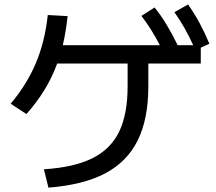

<svg xmlns="http://www.w3.org/2000/svg" viewBox="-20 -818 978 869"><path d="M557.6 -427.7V-530.3H238.8Q215.8 -467.8 181.4 -411.4Q147 -355 99.6 -301.8L28.3 -348.6Q102.1 -436.5 142.6 -533Q183.1 -629.4 196.3 -750L286.1 -745.1Q278.8 -676.3 264.2 -613.3H703.6Q665.5 -687 620.1 -746.1L679.7 -784.2Q709.5 -747.1 734.1 -706.1Q758.8 -665 784.2 -613.3H854.5Q834.5 -657.2 814.2 -692.6Q793.9 -728 769.5 -762.7L831.1 -797.9Q859.9 -756.8 883.1 -714.1Q906.2 -671.4 927.7 -620.1L888.7 -602.1V-530.3H651.4V-427.7Q651.4 -280.3 603.5 -183.1Q555.7 -85.9 456.3 -33.4Q356.9 19 199.2 31.2L178.7 -51.8Q315.4 -60.5 398.2 -101.8Q481 -143.1 519.3 -222.2Q557.6 -301.3 557.6 -427.7Z"/></svg>

Font: Pretendard Medium
Style: Regular
Weight: 500
Designer: Base glyphs from Inter by Rasmus Andersson; Hangeul glyphs from Noto Sans CJK(Source Han Sans) by Jang Soo-young and Kan
Foundry: Kil Hyung-jin
Version: Version 1.309